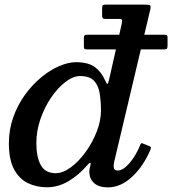

<svg xmlns="http://www.w3.org/2000/svg" viewBox="-20 -800 746 832"><path d="M358.5 -649.5Q350 -649.5 346.8 -646.8Q343.5 -644 343.5 -635.5V-601Q343.5 -591.5 345.5 -588.8Q347.5 -586 357.5 -586H691Q701.5 -586 703.8 -589.8Q706 -593.5 706 -602.5V-635.5Q706 -644.5 703.8 -647Q701.5 -649.5 692.5 -649.5ZM417.5 -320Q417.5 -276.5 399 -229.2Q380.5 -182 350.8 -141Q321 -100 286.8 -74.8Q252.5 -49.5 221 -49.5Q176.5 -49.5 157 -84.2Q137.5 -119 137.5 -180Q137.5 -233 155.5 -284.8Q173.5 -336.5 202.2 -378.2Q231 -420 264 -445.2Q297 -470.5 327.5 -470.5Q368.5 -470.5 387.8 -449.5Q407 -428.5 412.2 -394.2Q417.5 -360 417.5 -320ZM631.5 -150.5Q635 -159 633.8 -162Q632.5 -165 625.5 -167.5L599.5 -178Q594 -180.5 592 -179Q590 -177.5 587.5 -171.5Q569 -125.5 541.2 -93.2Q513.5 -61 490 -61Q472.5 -61 472.5 -79.5Q472.5 -83.5 473 -88.5Q473.5 -93.5 474.5 -97.5L631.5 -760Q634.5 -774 630 -777Q625.5 -780 608 -780H436.5Q426.5 -780 424.5 -776Q422.5 -772 422.5 -761.5V-734.5Q422.5 -725 425 -721.5Q427.5 -718 436.5 -718H495Q508.5 -718 509 -712Q509.5 -706 507.5 -697L451.5 -450Q448.5 -436.5 445.2 -436.5Q442 -436.5 435.5 -451.5Q420 -487.5 391.5 -509Q363 -530.5 309 -530.5Q276 -530.5 236.5 -513.5Q197 -496.5 158.8 -465Q120.5 -433.5 88.8 -390Q57 -346.5 37.8 -293Q18.5 -239.5 18.5 -178.5Q18.5 -108 41 -66.2Q63.5 -24.5 100.8 -6.5Q138 11.5 183.5 11.5Q232.5 11.5 277 -15Q321.5 -41.5 357 -83Q367.5 -95 371 -94.5Q374.5 -94 371 -80.5Q370.5 -76.5 368.5 -69.2Q366.5 -62 367 -51Q369.5 -21.5 390 -4.8Q410.5 12 447 12Q503 12 552 -33.5Q601 -79 631.5 -150.5Z"/></svg>

Font: Besley Medium
Style: Italic
Weight: 500
Italic angle: -13°
Designer: Owen Earl
Foundry: indestructible type*
Version: Version 2.001